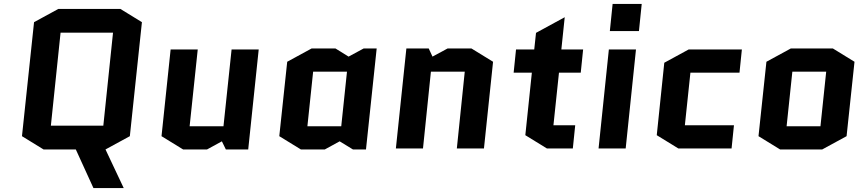

<svg xmlns="http://www.w3.org/2000/svg" viewBox="-20 -750 4366 970"><path d="M286 -585 237 -115H502L551 -585ZM363 5H200L91 -62L152 -638L275 -705H588L697 -638L636 -62L513 5L605 200H452Z M796 -62 842 -500H979L938 -112H1109L1150 -500H1287L1234 5H1121L1101 -36L1026 5H905Z M1704 -112 1733 -388H1562L1533 -112ZM1883 -505 1829 5H1763L1696 -36L1621 5H1500L1391 -62L1431 -438L1554 -505H1675L1741 -464L1817 -505Z M2471 -438 2425 0H2288L2328 -388H2157L2117 0H1980L2033 -505H2146L2165 -464L2241 -505H2362Z M2575 -383 2587 -500H2679L2688 -584L2833 -663L2816 -500H2926L2914 -383H2804L2776 -117H2886L2874 0H2743L2634 -67L2667 -383Z M3193 -500 3141 0H3004L3056 -500ZM3061 -593 3075 -730H3222L3208 -593Z M3468 -383 3440 -117H3688L3676 0H3407L3298 -67L3336 -433L3459 -500H3728L3716 -383Z M4257 -62 4134 5H3921L3812 -62L3852 -438L3975 -505H4188L4297 -438ZM3983 -388 3954 -112H4125L4154 -388Z"/></svg>

Font: Quantico
Style: Bold Italic
Weight: 700
Italic angle: -12°
Designer: Matt Desmond
Foundry: MADtype
Version: Version 2.002